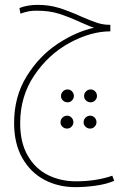

<svg xmlns="http://www.w3.org/2000/svg" viewBox="-20 -376 540 790"><path d="M450 368Q417 382 373.5 388Q330 394 290 394Q220 394 163 364Q106 334 72 274.5Q38 215 38 130Q38 22 89 -61Q140 -144 215.5 -194.5Q291 -245 367 -262Q352 -266 310 -285Q262 -307 222.5 -319.5Q183 -332 132 -332Q112 -332 98.5 -329.5Q85 -327 64 -320L60 -343Q93 -356 135 -356Q182 -356 222.5 -343.5Q263 -331 314 -308Q353 -291 378.5 -282.5Q404 -274 429 -274H434V-247Q354 -247 267 -200Q180 -153 121.5 -66.5Q63 20 63 131Q63 211 94.5 265Q126 319 178 344.5Q230 370 292 370Q376 370 442 347ZM231 19Q231 8 239 0Q247 -8 258 -8Q269 -8 276.5 0Q284 8 284 19Q284 29 276.5 37Q269 45 258 45Q247 45 239 37.5Q231 30 231 19ZM326 19Q326 8 334 0Q342 -8 353 -8Q364 -8 371.5 0Q379 8 379 19Q379 29 371.5 37Q364 45 353 45Q342 45 334 37.5Q326 30 326 19ZM229 127Q229 116 237 108Q245 100 256 100Q267 100 274.5 108Q282 116 282 127Q282 137 274.5 145Q267 153 256 153Q245 153 237 145.5Q229 138 229 127ZM324 127Q324 116 332 108Q340 100 351 100Q362 100 369.5 108Q377 116 377 127Q377 137 369.5 145Q362 153 351 153Q340 153 332 145.5Q324 138 324 127Z"/></svg>

Font: Noto Sans Arabic CondThin
Style: Regular
Weight: 250
Width: 3
Designer: Nadine Chahine
Foundry: Monotype Imaging Inc.
Version: Version 1.001